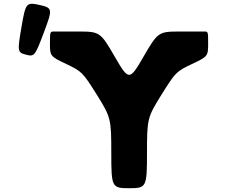

<svg xmlns="http://www.w3.org/2000/svg" viewBox="-20 -991 1187 1011"><path d="M117 -703C161 -692 164 -695 211 -820C258 -945 257 -949 188 -965C118 -980 115 -976 93 -848C71 -719 72 -715 117 -703ZM1057 -825H1038H925C815 -825 810 -821 736 -693C662 -565 658 -565 584 -693C510 -821 505 -825 395 -825H282H263C244 -825 243 -823 243 -760C243 -696 246 -693 329 -654C411 -615 416 -610 490 -492C564 -373 566 -365 566 -185C566 -5 569 0 660 0C751 0 754 -5 754 -185C754 -365 756 -373 830 -492C904 -610 908 -615 991 -654C1074 -693 1076 -696 1076 -760C1076 -823 1076 -825 1057 -825Z"/></svg>

Font: Hussar Print
Style: Bold
Weight: 700
Foundry: Cannot Into Space Fonts
Version: Version 2.00